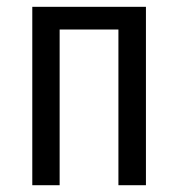

<svg xmlns="http://www.w3.org/2000/svg" viewBox="-20 -546 525 566"><path d="M329.1 0V-459H155.8V0H75.2V-525.9H410.2V0Z"/></svg>

Font: Fira Sans Compressed Book
Style: Regular
Weight: 350
Width: 1
Designer: Carrois Corporate & Edenspiekermann AG
Foundry: Carrois Corporate GbR & Edenspiekermann AG
Version: Version 4.203;PS 004.203;hotconv 1.0.88;makeotf.lib2.5.64775